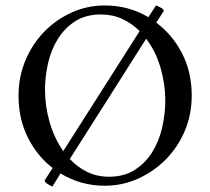

<svg xmlns="http://www.w3.org/2000/svg" viewBox="-20 -671 770 704"><path d="M350 -618Q295 -618 256.5 -593.5Q218 -569 193 -529.5Q168 -490 156.5 -440.5Q145 -391 145 -342Q145 -282 162 -223Q179 -164 212 -117L492 -557Q464 -585 428.5 -601.5Q393 -618 350 -618ZM236 -88Q264 -58 300 -40.5Q336 -23 380 -23Q435 -23 474 -48Q513 -73 538 -113Q563 -153 574.5 -203Q586 -253 586 -302Q586 -363 568.5 -423Q551 -483 516 -529ZM364 -651Q452 -651 524 -608L552 -651Q559 -649 571 -642Q583 -635 580 -630L553 -588Q612 -544 647.5 -475.5Q683 -407 683 -320Q683 -251 657.5 -191Q632 -131 588 -86.5Q544 -42 486.5 -16Q429 10 364 10Q276 10 202 -35L172 13Q169 12 163.5 9Q158 6 153 2.5Q148 -1 145.5 -4.5Q143 -8 144 -10L173 -55Q116 -99 82 -167Q48 -235 48 -320Q48 -389 73 -449Q98 -509 141.5 -554Q185 -599 242.5 -625Q300 -651 364 -651Z"/></svg>

Font: Vermiglione
Style: Regular
Weight: 400
Version: Version 1.000